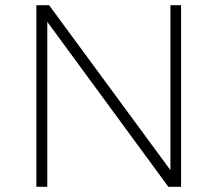

<svg xmlns="http://www.w3.org/2000/svg" viewBox="-20 -719 837 739"><path d="M120 -699V0H162V-635L628 0H677V-699H636V-64L169 -699Z"/></svg>

Font: Montserrat ExtraLight
Style: Regular
Weight: 250
Designer: Julieta Ulanovsky
Foundry: Julieta Ulanovsky
Version: Version 4.000